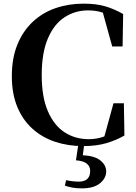

<svg xmlns="http://www.w3.org/2000/svg" viewBox="-20 -783 745 1054"><path d="M438 19Q354 19 283 -4.5Q212 -28 158.5 -76Q105 -124 75 -196Q45 -268 45 -365Q45 -464 75.5 -538.5Q106 -613 160 -663.5Q214 -714 285.5 -738.5Q357 -763 439 -763Q508 -763 557.5 -748.5Q607 -734 656 -706L653 -528H596L539 -734L616 -708V-675Q579 -702 543 -714Q507 -726 464 -726Q392 -726 334 -688Q276 -650 242.5 -571Q209 -492 209 -371Q209 -250 243 -172Q277 -94 335 -56.5Q393 -19 467 -19Q509 -19 545.5 -31.5Q582 -44 622 -74V-37L547 -12L603 -216H660L663 -39Q616 -12 561.5 3.5Q507 19 438 19ZM397 97 412 -4H444L433 82L416 69Q493 69 528 95.5Q563 122 563 158Q563 195 529 223Q495 251 430 251Q397 251 375 246.5Q353 242 336 236L343 206Q361 210 379 212Q397 214 413 214Q444 214 459.5 199Q475 184 475 156Q475 130 456 115Q437 100 397 97Z"/></svg>

Font: Noto Serif TC ExtraLight ExtraBold
Style: Regular
Weight: 800
Version: Version 2.002-H1;hotconv 1.1.0;makeotfexe 2.6.0